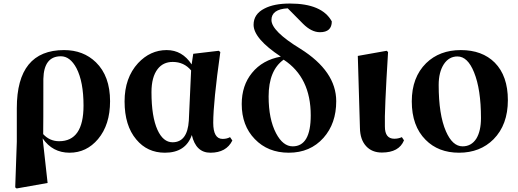

<svg xmlns="http://www.w3.org/2000/svg" viewBox="-20 -846 2927 1085"><path d="M224 -88Q261 -48 314 -48Q452 -48 452 -249Q452 -384 412 -461Q376 -528 324 -528Q228 -528 225 -400Q225 -129 224 -88ZM75 -235Q75 -563 342 -563Q451 -563 522 -494Q602 -416 602 -274Q602 -141 534 -60Q469 17 373 17Q277 17 221 -64L249 188L74 219L66 213L75 -45Z M1060 -448Q1020 -496 956 -496Q902 -496 871 -456Q836 -411 836 -325Q836 -187 870 -112Q902 -42 955 -42Q1039 -42 1047 -164ZM1293 -52Q1259 17 1169 17Q1087 17 1064 -83Q1029 17 912 17Q812 17 750 -58Q684 -136 684 -273Q684 -406 760 -489Q829 -563 922 -563Q1010 -563 1063 -482L1072 -542L1216 -559L1225 -552Q1185 -268 1185 -152Q1185 -61 1238 -61Q1262 -61 1280 -71Z M1583 -509Q1498 -448 1498 -301Q1498 -173 1540 -93Q1579 -19 1634 -19Q1736 -19 1736 -194Q1736 -408 1584 -508ZM1606 -799Q1514 -794 1514 -733Q1514 -670 1678 -570Q1880 -443 1880 -274Q1880 -148 1808 -67Q1733 17 1612 17Q1494 17 1420 -60Q1346 -136 1346 -258Q1346 -363 1404 -434Q1463 -507 1567 -526Q1413 -628 1413 -706Q1413 -767 1475 -798Q1529 -826 1618 -826Q1800 -826 1855 -725Q1855 -664 1788 -664Q1740 -664 1692 -712Z M2049 -20Q2015 -57 2014 -123L2002 -530L2165 -559L2173 -552Q2152 -216 2155 -131Q2155 -62 2208 -62Q2231 -62 2251 -71L2263 -53Q2235 16 2138 16Q2082 16 2049 -20Z M2385 -56Q2307 -134 2307 -273Q2307 -409 2388 -489Q2464 -563 2584 -563Q2705 -563 2776 -492Q2850 -417 2850 -280Q2850 -141 2769 -59Q2693 17 2574 17Q2457 17 2385 -56ZM2672 -63Q2698 -106 2698 -179Q2698 -341 2659 -437Q2623 -527 2565 -527Q2517 -527 2488 -483Q2459 -438 2459 -366Q2459 -198 2500 -104Q2537 -19 2594 -19Q2644 -19 2672 -63Z"/></svg>

Font: Source Han Serif CN Heavy
Style: Regular
Weight: 900
Designer: Ryoko NISHIZUKA  (kana & ideographs); Frank Grießhammer (Latin, Greek & Cyrillic); Wenlong ZHANG  (bopomofo); Sandoll Co
Foundry: Adobe Systems Incorporated
Version: Version 1.000;PS 1;hotconv 16.6.53;makeotf.lib2.5.65590